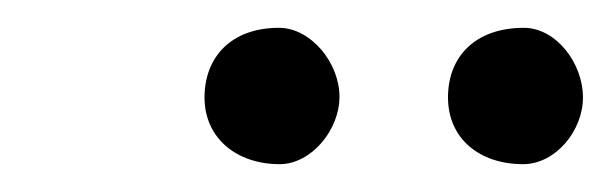

<svg xmlns="http://www.w3.org/2000/svg" viewBox="-20 -684 439 138"><path d="M224 -614.5C224 -638.8 203.5 -664 180.5 -664C145.9 -664 127 -642.7 127 -614C127 -584.4 150.4 -566 181 -566C203.6 -566 224 -590.4 224 -614.5ZM399 -614C399 -638.6 379.7 -664 356.5 -664C321.8 -664 302 -643.5 302 -614C302 -584.4 324.6 -566 356 -566C379.1 -566 399 -589.8 399 -614Z"/></svg>

Font: fbb
Style: Italic
Weight: 400
Italic angle: -12°
Designer: David J. Perry, Michael Sharpe
Version: Version 0.991